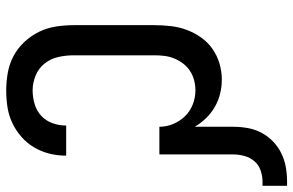

<svg xmlns="http://www.w3.org/2000/svg" viewBox="-183 -749 944 618"><g transform="rotate(90 289.0 -440.0)"><path d="M271 12Q243 12 214.5 7Q186 2 160.5 -11.5Q135 -25 115 -46.5Q95 -68 82.5 -93.5Q70 -119 65.5 -147.5Q61 -176 61 -205V-465Q61 -491 64 -517.5Q67 -544 76 -568.5Q85 -593 100.5 -615Q116 -637 137.5 -652Q159 -667 184.5 -674.5Q210 -682 236 -682Q259 -682 281.5 -676.5Q304 -671 324 -659.5Q344 -648 360 -631.5Q376 -615 388 -595V-718Q388 -741 392 -764.5Q396 -788 407 -809Q418 -830 435 -846.5Q452 -863 473.5 -873.5Q495 -884 518 -888Q541 -892 565 -892H578V-813H565Q547 -813 529 -807Q511 -801 499 -787Q487 -773 482 -754.5Q477 -736 477 -718V-481H388Q388 -504 379 -525.5Q370 -547 354 -563.5Q338 -580 316 -588.5Q294 -597 271 -597Q255 -597 239 -593Q223 -589 209 -580Q195 -571 185 -558Q175 -545 168.5 -529.5Q162 -514 160 -497.5Q158 -481 158 -465V-205Q158 -180 163.5 -155.5Q169 -131 184.5 -111.5Q200 -92 223.5 -82.5Q247 -73 271 -73Q293 -73 315 -79.5Q337 -86 353 -101Q369 -116 376.5 -137Q384 -158 384 -180V-181H481V-180Q481 -153 474.5 -127Q468 -101 454.5 -78Q441 -55 420.5 -37Q400 -19 375.5 -7.5Q351 4 324.5 8Q298 12 271 12Z"/></g></svg>

Font: Lode Dark Term
Style: Bold
Weight: 700
Monospace: yes
Designer: Belleve Invis
Foundry: Belleve Invis
Version: Version 29.2.0